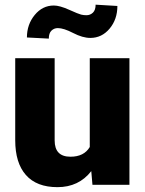

<svg xmlns="http://www.w3.org/2000/svg" viewBox="-20 -771 604 801"><path d="M360.8 -57.1Q308.6 9.8 219.7 9.8Q132.8 9.8 88.1 -40.8Q43.5 -91.3 43.5 -186V-528.3H208V-185.1Q208 -117.2 273.9 -117.2Q330.6 -117.2 354.5 -157.7V-528.3H520V0H365.7ZM469.7 -746.1Q469.7 -690.4 437.3 -651.6Q404.8 -612.8 356.9 -612.8Q324.7 -612.8 285.2 -633.3Q245.6 -653.8 221.2 -653.8Q205.6 -653.8 194.6 -643.1Q183.6 -632.3 183.6 -609.9L92.3 -614.7Q92.3 -668.9 124.8 -708.5Q157.2 -748 204.6 -748Q229 -748 268.6 -730.2Q308.1 -712.4 318.6 -710Q329.1 -707.5 340.8 -707.5Q356.4 -707.5 367.7 -718.3Q378.9 -729 378.9 -751.5Z"/></svg>

Font: Roboto Black
Style: Regular
Weight: 900
Designer: Google
Version: Version 2.134; 2016